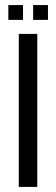

<svg xmlns="http://www.w3.org/2000/svg" viewBox="-20 -733 220 753"><path d="M53.7 0V-600H126.2V0ZM110 -655V-713.1H168.1V-655ZM12.7 -655V-713.1H70.3V-655Z"/></svg>

Font: Big Shoulders Display SC Thin
Style: Regular
Weight: 100
Designer: Patric King
Foundry: XO Type Co
Version: Version 2.002